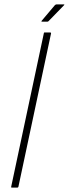

<svg xmlns="http://www.w3.org/2000/svg" viewBox="-20 -856 314 876"><path d="M31 -4 180 -704Q180 -708 183 -708H209Q213 -708 213 -704L64 -4Q63 0 59 0H33Q30 0 31 -4ZM196 -757H172Q169 -757 169 -758.5Q169 -760 170 -761L230 -832Q232 -834 234 -835Q236 -836 238 -836H271Q273 -836 273.5 -835Q274 -834 272 -832L202 -760Q201 -759 199.5 -758Q198 -757 196 -757Z"/></svg>

Font: Glory Thin Thin
Style: Italic
Weight: 250
Italic angle: -12°
Version: Version 1.011